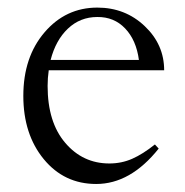

<svg xmlns="http://www.w3.org/2000/svg" viewBox="-20 -466 480 498"><path d="M229.5 11.2Q146.5 11.2 93.5 -53.2Q40.5 -117.7 40.5 -217.3Q40.5 -317.9 95.5 -382.1Q150.4 -446.3 232.4 -446.3Q304.7 -446.3 355.2 -398.4Q405.8 -350.6 405.8 -283.7H106.4Q103.5 -263.7 103.5 -243.2Q103.5 -148.9 149.2 -95.5Q194.8 -42 263.7 -42Q295.4 -42 323 -54.2Q350.6 -66.4 381.8 -91.3L391.6 -80.6Q318.4 11.2 229.5 11.2ZM232.4 -421.9Q188 -421.9 156.2 -391.8Q124.5 -361.8 111.3 -310.5H340.3Q333.5 -361.8 304.7 -392.1Q275.9 -422.4 232.4 -421.9Z"/></svg>

Font: Elstob Light
Style: Regular
Weight: 300
Designer: Peter S. Baker
Version: Version 1.015